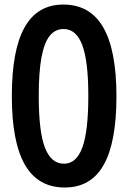

<svg xmlns="http://www.w3.org/2000/svg" viewBox="-20 -816 566 847"><path d="M32.2 -392.1Q32.2 -595.2 88.6 -695.6Q145 -795.9 259.3 -795.9Q377.4 -795.9 435.5 -695.1Q493.7 -594.2 493.7 -390.6Q493.7 -188 437.3 -88.4Q380.9 11.2 265.6 11.2Q147.9 11.2 90.1 -88.9Q32.2 -189 32.2 -392.1ZM369.6 -393.1Q369.6 -546.9 342.8 -617.4Q315.9 -688 260.7 -688Q223.1 -688 199 -657.5Q174.8 -627 162.8 -561.8Q150.9 -496.6 150.9 -392.1Q150.9 -235.8 178.2 -164.8Q205.6 -93.8 262.2 -93.8Q316.9 -93.8 343.3 -165.3Q369.6 -236.8 369.6 -393.1Z"/></svg>

Font: Decalotype Medium
Style: Regular
Weight: 500
Designer: Alfredo Marco Pradil
Foundry: Alfredo Marco Pradil
Version: Version 1.0